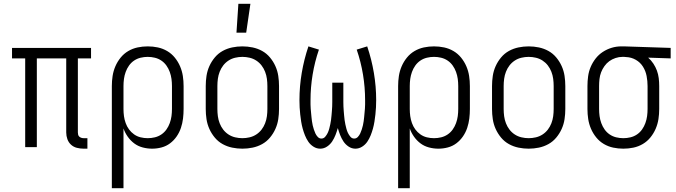

<svg xmlns="http://www.w3.org/2000/svg" viewBox="-20 -771 3540 1006"><path d="M438 8H418Q400 8 382.5 3.5Q365 -1 352 -13Q339 -25 333 -42Q327 -59 327 -77V-465H173V0H112V-465H43V-520H457V-465H388V-77Q388 -71 389.5 -65Q391 -59 395.5 -55Q400 -51 406 -49Q412 -47 418 -47H438Z M566 215V-320Q566 -347 570 -373Q574 -399 584.5 -423.5Q595 -448 612 -469Q629 -490 652 -503.5Q675 -517 701 -522.5Q727 -528 754 -528Q781 -528 807 -522.5Q833 -517 856 -503.5Q879 -490 896 -469Q913 -448 923.5 -423.5Q934 -399 938 -373Q942 -347 942 -320V-200Q942 -175 939 -150Q936 -125 928 -101Q920 -77 905.5 -56Q891 -35 871 -20Q851 -5 826.5 1.5Q802 8 777 8Q752 8 727.5 1.5Q703 -5 683.5 -19.5Q664 -34 649.5 -54.5Q635 -75 627 -98V215ZM754 -47Q773 -47 791.5 -51.5Q810 -56 825.5 -66.5Q841 -77 852 -92.5Q863 -108 869.5 -126Q876 -144 878.5 -162.5Q881 -181 881 -200V-320Q881 -339 878.5 -357.5Q876 -376 869.5 -394Q863 -412 852 -427.5Q841 -443 825.5 -453.5Q810 -464 791.5 -468.5Q773 -473 754 -473Q735 -473 716.5 -468.5Q698 -464 682.5 -453.5Q667 -443 656 -427.5Q645 -412 638.5 -394Q632 -376 629.5 -357.5Q627 -339 627 -320V-200Q627 -181 629.5 -162.5Q632 -144 638.5 -126Q645 -108 656 -93Q667 -78 682.5 -67Q698 -56 716.5 -51.5Q735 -47 754 -47Z M1250 8Q1223 8 1196.5 2.5Q1170 -3 1146.5 -16Q1123 -29 1105.5 -50Q1088 -71 1077 -95.5Q1066 -120 1062 -146.5Q1058 -173 1058 -200V-320Q1058 -347 1062 -373.5Q1066 -400 1077 -424.5Q1088 -449 1105.5 -470Q1123 -491 1146.5 -504Q1170 -517 1196.5 -522.5Q1223 -528 1250 -528Q1277 -528 1303.5 -522.5Q1330 -517 1353.5 -504Q1377 -491 1394.5 -470Q1412 -449 1423 -424.5Q1434 -400 1438 -373.5Q1442 -347 1442 -320V-200Q1442 -173 1438 -146.5Q1434 -120 1423 -95.5Q1412 -71 1394.5 -50Q1377 -29 1353.5 -16Q1330 -3 1303.5 2.5Q1277 8 1250 8ZM1250 -47Q1269 -47 1288 -51.5Q1307 -56 1323 -66.5Q1339 -77 1350.5 -92Q1362 -107 1369 -125Q1376 -143 1378.5 -162Q1381 -181 1381 -200V-320Q1381 -339 1378.5 -358Q1376 -377 1369 -395Q1362 -413 1350.5 -428Q1339 -443 1323 -453.5Q1307 -464 1288 -468.5Q1269 -473 1250 -473Q1231 -473 1212 -468.5Q1193 -464 1177 -453.5Q1161 -443 1149.5 -428Q1138 -413 1131 -395Q1124 -377 1121.5 -358Q1119 -339 1119 -320V-200Q1119 -181 1121.5 -162Q1124 -143 1131 -125Q1138 -107 1149.5 -92Q1161 -77 1177 -66.5Q1193 -56 1212 -51.5Q1231 -47 1250 -47ZM1219 -600 1229 -751H1292L1270 -600Z M1658 8Q1639 8 1622.5 -2.5Q1606 -13 1595.5 -28.5Q1585 -44 1578 -61.5Q1571 -79 1566 -97Q1561 -115 1558 -134Q1555 -153 1553 -171.5Q1551 -190 1550 -208.5Q1549 -227 1549 -246Q1549 -318 1561 -389Q1573 -460 1596 -528L1651 -511Q1629 -447 1618 -380Q1607 -313 1607 -246Q1607 -235 1607 -223.5Q1607 -212 1608 -201Q1609 -190 1610 -179Q1611 -168 1612 -157.5Q1613 -147 1614.5 -136Q1616 -125 1618.5 -114Q1621 -103 1624.5 -92.5Q1628 -82 1632.5 -72Q1637 -62 1645 -53.5Q1653 -45 1664 -45Q1676 -45 1684 -54.5Q1692 -64 1697 -74.5Q1702 -85 1705 -96.5Q1708 -108 1710.5 -119.5Q1713 -131 1714.5 -142.5Q1716 -154 1717 -166Q1718 -178 1719 -189.5Q1720 -201 1720.5 -213Q1721 -225 1721 -236.5Q1721 -248 1721 -260V-338H1779V-260Q1779 -248 1779 -236.5Q1779 -225 1779.5 -213Q1780 -201 1781 -189.5Q1782 -178 1783 -166Q1784 -154 1785.5 -142.5Q1787 -131 1789.5 -119.5Q1792 -108 1795 -96.5Q1798 -85 1803 -74.5Q1808 -64 1816 -54.5Q1824 -45 1836 -45Q1847 -45 1855 -53.5Q1863 -62 1867.5 -72Q1872 -82 1875.5 -92.5Q1879 -103 1881.5 -114Q1884 -125 1885.5 -136Q1887 -147 1888 -157.5Q1889 -168 1890 -179Q1891 -190 1892 -201Q1893 -212 1893 -223.5Q1893 -235 1893 -246Q1893 -313 1882 -380Q1871 -447 1849 -511L1904 -528Q1927 -460 1939 -389Q1951 -318 1951 -246Q1951 -227 1950 -208.5Q1949 -190 1947 -171.5Q1945 -153 1942 -134Q1939 -115 1934 -97Q1929 -79 1922 -61.5Q1915 -44 1904.5 -28.5Q1894 -13 1877.5 -2.5Q1861 8 1842 8Q1823 8 1806.5 -3Q1790 -14 1779.5 -30Q1769 -46 1762 -64Q1755 -82 1750 -100Q1745 -82 1738 -64Q1731 -46 1720.5 -30Q1710 -14 1693.5 -3Q1677 8 1658 8Z M2066 215V-320Q2066 -347 2070 -373Q2074 -399 2084.5 -423.5Q2095 -448 2112 -469Q2129 -490 2152 -503.5Q2175 -517 2201 -522.5Q2227 -528 2254 -528Q2281 -528 2307 -522.5Q2333 -517 2356 -503.5Q2379 -490 2396 -469Q2413 -448 2423.5 -423.5Q2434 -399 2438 -373Q2442 -347 2442 -320V-200Q2442 -175 2439 -150Q2436 -125 2428 -101Q2420 -77 2405.5 -56Q2391 -35 2371 -20Q2351 -5 2326.5 1.5Q2302 8 2277 8Q2252 8 2227.5 1.5Q2203 -5 2183.5 -19.5Q2164 -34 2149.5 -54.5Q2135 -75 2127 -98V215ZM2254 -47Q2273 -47 2291.5 -51.5Q2310 -56 2325.5 -66.5Q2341 -77 2352 -92.5Q2363 -108 2369.5 -126Q2376 -144 2378.5 -162.5Q2381 -181 2381 -200V-320Q2381 -339 2378.5 -357.5Q2376 -376 2369.5 -394Q2363 -412 2352 -427.5Q2341 -443 2325.5 -453.5Q2310 -464 2291.5 -468.5Q2273 -473 2254 -473Q2235 -473 2216.5 -468.5Q2198 -464 2182.5 -453.5Q2167 -443 2156 -427.5Q2145 -412 2138.5 -394Q2132 -376 2129.5 -357.5Q2127 -339 2127 -320V-200Q2127 -181 2129.5 -162.5Q2132 -144 2138.5 -126Q2145 -108 2156 -93Q2167 -78 2182.5 -67Q2198 -56 2216.5 -51.5Q2235 -47 2254 -47Z M2750 8Q2723 8 2696.5 2.5Q2670 -3 2646.5 -16Q2623 -29 2605.5 -50Q2588 -71 2577 -95.5Q2566 -120 2562 -146.5Q2558 -173 2558 -200V-320Q2558 -347 2562 -373.5Q2566 -400 2577 -424.5Q2588 -449 2605.5 -470Q2623 -491 2646.5 -504Q2670 -517 2696.5 -522.5Q2723 -528 2750 -528Q2777 -528 2803.5 -522.5Q2830 -517 2853.5 -504Q2877 -491 2894.5 -470Q2912 -449 2923 -424.5Q2934 -400 2938 -373.5Q2942 -347 2942 -320V-200Q2942 -173 2938 -146.5Q2934 -120 2923 -95.5Q2912 -71 2894.5 -50Q2877 -29 2853.5 -16Q2830 -3 2803.5 2.5Q2777 8 2750 8ZM2750 -47Q2769 -47 2788 -51.5Q2807 -56 2823 -66.5Q2839 -77 2850.5 -92Q2862 -107 2869 -125Q2876 -143 2878.5 -162Q2881 -181 2881 -200V-320Q2881 -339 2878.5 -358Q2876 -377 2869 -395Q2862 -413 2850.5 -428Q2839 -443 2823 -453.5Q2807 -464 2788 -468.5Q2769 -473 2750 -473Q2731 -473 2712 -468.5Q2693 -464 2677 -453.5Q2661 -443 2649.5 -428Q2638 -413 2631 -395Q2624 -377 2621.5 -358Q2619 -339 2619 -320V-200Q2619 -181 2621.5 -162Q2624 -143 2631 -125Q2638 -107 2649.5 -92Q2661 -77 2677 -66.5Q2693 -56 2712 -51.5Q2731 -47 2750 -47Z M3246 8Q3219 8 3193 2.5Q3167 -3 3144 -16.5Q3121 -30 3104 -51Q3087 -72 3076.5 -96.5Q3066 -121 3062 -147Q3058 -173 3058 -200V-320Q3058 -346 3061.5 -371.5Q3065 -397 3075 -420.5Q3085 -444 3101 -464.5Q3117 -485 3138.5 -499Q3160 -513 3184.5 -520.5Q3209 -528 3235 -528H3250L3494 -520V-465L3376 -469Q3392 -455 3403.5 -437.5Q3415 -420 3422 -401Q3429 -382 3431.5 -361.5Q3434 -341 3434 -320V-200Q3434 -173 3430 -147Q3426 -121 3415.5 -96.5Q3405 -72 3388 -51Q3371 -30 3348 -16.5Q3325 -3 3299 2.5Q3273 8 3246 8ZM3246 -47Q3265 -47 3283.5 -51.5Q3302 -56 3317.5 -66.5Q3333 -77 3344 -92.5Q3355 -108 3361.5 -126Q3368 -144 3370.5 -162.5Q3373 -181 3373 -200V-320Q3373 -346 3368 -372.5Q3363 -399 3349 -421.5Q3335 -444 3311.5 -457.5Q3288 -471 3261 -472L3250 -473H3241Q3223 -473 3205 -467Q3187 -461 3172.5 -450.5Q3158 -440 3147 -424.5Q3136 -409 3129.5 -392Q3123 -375 3121 -356.5Q3119 -338 3119 -320V-200Q3119 -181 3121.5 -162.5Q3124 -144 3130.5 -126Q3137 -108 3148 -92.5Q3159 -77 3174.5 -66.5Q3190 -56 3208.5 -51.5Q3227 -47 3246 -47Z"/></svg>

Font: Iosevka Light
Style: Regular
Weight: 300
Monospace: yes
Designer: Belleve Invis
Foundry: Belleve Invis
Version: Version 32.5.0; ttfautohint (v1.8.4)